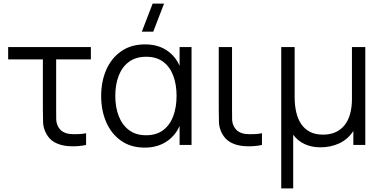

<svg xmlns="http://www.w3.org/2000/svg" viewBox="-20 -800 2106 1060"><path d="M339.3 4.7Q306.5 -0.2 279.3 -15.6Q252.2 -31 234.7 -63.3Q219.2 -92.8 217.9 -123.5Q216.7 -154.2 216.7 -195.7V-472H25V-540H481.7V-472H290V-198.3Q290 -164 290.4 -142Q290.8 -120 301 -100.7Q312 -81.2 328.4 -72Q344.8 -62.8 366 -60.3Q387.5 -58.5 411.2 -59.4Q434.8 -60.3 455.3 -64.3V0Q437.7 4.3 417 6.2Q396.3 8 376 7.6Q355.7 7.2 339.3 4.7Z M779.2 15Q702.7 15 648.9 -22.7Q595.2 -60.3 566.8 -124.8Q538.5 -189.3 538.5 -270Q538.5 -350.8 566.9 -415.2Q595.3 -479.7 649.5 -517.3Q703.7 -555 781.2 -555Q859.8 -555 913.2 -512.9Q966.5 -470.8 984.8 -397.3L971.5 -371V-540H1037.5V0H971.5V-170.7L984.8 -144.3Q966.5 -69.8 911.8 -27.4Q857.2 15 779.2 15ZM786.5 -53.3Q843.3 -53.3 880.8 -81.5Q918.2 -109.7 936.5 -158.8Q954.8 -208 954.8 -270.7Q954.8 -334 936.3 -382.8Q917.8 -431.7 880.6 -459.2Q843.3 -486.7 787.2 -486.7Q730.5 -486.7 692.5 -458.9Q654.5 -431.2 635.5 -382.3Q616.5 -333.5 616.5 -270.3Q616.5 -209.2 635.2 -160Q654 -110.8 691.8 -82.1Q729.5 -53.3 786.5 -53.3ZM763 -625H826L885.7 -780H822.7Z M1310.3 4.7Q1277.5 -0.2 1250.3 -15.6Q1223.2 -31 1205.7 -63.3Q1190.2 -92.8 1188.9 -123.5Q1187.7 -154.2 1187.7 -195.7V-540H1261V-198.3Q1261 -164 1261.4 -142Q1261.8 -120 1272 -100.7Q1283 -81.2 1299.4 -72Q1315.8 -62.8 1337 -60.3Q1358.5 -58.5 1382.2 -59.4Q1405.8 -60.3 1426.3 -64.3V0Q1408.7 4.3 1387.8 6.2Q1367 8 1346.8 7.6Q1326.7 7.2 1310.3 4.7Z M1598.7 240H1532.7V-540H1606.7V-264.3Q1606.7 -219.8 1615.2 -181.9Q1623.7 -144 1642.5 -115.8Q1661.3 -87.7 1691.1 -72.2Q1720.8 -56.7 1763.3 -56.7Q1802.2 -56.7 1832 -70Q1861.8 -83.3 1882 -108.6Q1902.2 -133.8 1912.6 -170.1Q1923 -206.3 1923 -252V-540H1996.7V0H1930.7V-76.7Q1901 -31.3 1853.8 -9Q1806.5 13.3 1749 13.3Q1699.7 13.3 1661.7 -4.6Q1623.7 -22.5 1598.7 -56Z"/></svg>

Font: Manrope Variable Light
Style: Regular
Weight: 200
Designer: Mikhail Sharanda
Foundry: Mikhail Sharanda
Version: Version 4.505